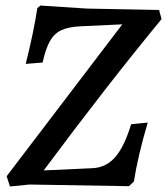

<svg xmlns="http://www.w3.org/2000/svg" viewBox="-20 -670 604 694"><path d="M87 -3 16 4 4 -33 422 -582 272 -575Q228 -573 202 -561Q176 -549 160.5 -521.5Q145 -494 134 -444L73 -439Q102 -555 115 -641L126 -650L294 -639L555 -634L564 -601Q367 -362 138 -54L313 -62Q363 -64 396 -101.5Q429 -139 454 -221L514 -227Q478 -105 464 -14L446 3Z"/></svg>

Font: Alegreya Medium
Style: Italic
Weight: 500
Italic angle: -7°
Designer: Juan Pablo del Peral
Foundry: Huerta Tipografica
Version: Version 2.008; ttfautohint (v1.8)